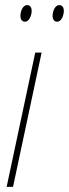

<svg xmlns="http://www.w3.org/2000/svg" viewBox="-20 -732 270 752"><path d="M204 -647C221 -647 230 -673 230 -689C230 -704 223 -712 212 -712C195 -712 186 -687 186 -670C186 -655 193 -647 204 -647ZM78 -647C95 -647 104 -673 104 -689C104 -704 97 -712 86 -712C69 -712 60 -687 60 -670C60 -655 67 -647 78 -647ZM6 0H31L143 -526H118Z"/></svg>

Font: Noto Sans ExtraCondensed Thin
Style: Italic
Weight: 100
Width: 2
Italic angle: -12°
Designer: Monotype Design Team
Foundry: Monotype Imaging Inc.
Version: Version 2.013